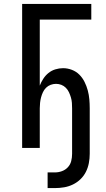

<svg xmlns="http://www.w3.org/2000/svg" viewBox="-20 -755 540 980"><path d="M223 205V125H261Q279 125 296.5 118.5Q314 112 326.5 98.5Q339 85 343.5 67Q348 49 348 30V-202Q348 -216 347 -230Q346 -244 342 -257.5Q338 -271 332 -284Q326 -297 316 -307Q306 -317 293 -322Q280 -327 266 -327Q252 -327 238.5 -322Q225 -317 215 -307Q205 -297 199 -284Q193 -271 189.5 -257.5Q186 -244 184.5 -230Q183 -216 183 -202V0H93V-735H446V-655H183V-318Q190 -336 201 -353Q212 -370 227.5 -382.5Q243 -395 262.5 -401Q282 -407 302 -407Q325 -407 347 -398.5Q369 -390 385 -374Q401 -358 411.5 -337Q422 -316 428 -293.5Q434 -271 436 -248Q438 -225 438 -202V30Q438 54 433.5 77.5Q429 101 418.5 122Q408 143 391 159.5Q374 176 352.5 186.5Q331 197 307.5 201Q284 205 261 205Z"/></svg>

Font: Iosevka Curly Medium
Style: Regular
Weight: 500
Monospace: yes
Designer: Belleve Invis
Foundry: Belleve Invis
Version: Version 22.1.2; ttfautohint (v1.8.4)